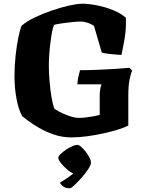

<svg xmlns="http://www.w3.org/2000/svg" viewBox="-20 -740 810 1034"><path d="M365 0Q316 0 271.5 -15Q227 -30 191 -51Q155 -72 131 -90Q107 -108 100 -114Q81 -146 69.5 -205Q58 -264 58 -329Q58 -386 64 -441Q70 -496 79 -539Q88 -582 96 -601Q123 -625 167 -646Q211 -667 261 -684Q311 -701 354.5 -710.5Q398 -720 423 -720Q458 -720 503 -711Q548 -702 590 -685Q632 -668 658 -644Q660 -583 651 -531.5Q642 -480 634 -444Q600 -446 570.5 -449.5Q541 -453 528 -457L486 -601Q470 -612 450 -618Q430 -624 416 -624Q396 -624 367 -621Q338 -618 311.5 -614Q285 -610 271 -606Q265 -592 260 -565.5Q255 -539 251 -506.5Q247 -474 245 -442Q243 -410 243 -384Q243 -345 247 -300Q251 -255 257.5 -216.5Q264 -178 272 -156Q275 -152 297.5 -139.5Q320 -127 351 -116Q382 -105 408 -105Q420 -105 442 -107.5Q464 -110 485.5 -114Q507 -118 517 -121V-227Q517 -247 520.5 -263.5Q524 -280 526 -286H397Q397 -303 402 -326Q407 -349 411 -362Q454 -362 504.5 -364Q555 -366 602 -369Q649 -372 678 -375L692 -359Q685 -347 678 -313Q671 -279 671 -224V-64Q653 -54 618 -43Q583 -32 538.5 -22Q494 -12 448.5 -6Q403 0 365 0ZM357 274Q334 274 321 264.5Q308 255 303 244Q321 233 339.5 220.5Q358 208 375 194Q359 188 340 171.5Q321 155 307.5 137.5Q294 120 294 110Q294 102 306 90Q318 78 335 66.5Q352 55 369 47.5Q386 40 396 40Q405 40 417.5 51Q430 62 442 77.5Q454 93 462 109Q470 125 470 135Q470 148 455 171Q440 194 419 217.5Q398 241 380.5 257.5Q363 274 357 274Z"/></svg>

Font: Texturina Black
Style: Regular
Weight: 900
Designer: Guillermo Torres Carreño
Foundry: Omnibus-Type
Version: Version 1.002; ttfautohint (v1.8.3)